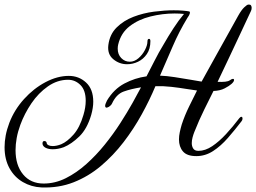

<svg xmlns="http://www.w3.org/2000/svg" viewBox="-26 -674 1121 840"><path d="M1072 -626Q1071 -624 1057 -594Q1043 -564 1021 -517Q999 -470 974 -417Q949 -364 926 -316Q945 -315 959 -316.5Q973 -318 980 -323Q988 -329 993 -329Q998 -329 998 -324Q998 -317 987 -307Q977 -298 957 -287.5Q937 -277 908 -276Q891 -242 868 -195.5Q845 -149 824 -96Q820 -86 816.5 -73Q813 -60 813 -48Q813 -34 819.5 -24Q826 -14 842 -14Q872 -14 902.5 -34.5Q933 -55 963 -87.5Q993 -120 1021 -157Q1026 -163 1030 -163Q1035 -163 1035 -155Q1035 -149 1031 -144Q1002 -106 971 -70.5Q940 -35 906 -13Q872 9 833 9Q792 9 774.5 -11.5Q757 -32 757 -64Q757 -79 760.5 -95.5Q764 -112 769 -129Q782 -169 802 -209.5Q822 -250 836 -278Q819 -280 789 -285Q759 -290 724 -294Q689 -298 654 -297Q629 -237 594 -173.5Q559 -110 514.5 -52Q470 6 415.5 52Q361 98 296 123.5Q231 149 155 146Q111 144 74 122.5Q37 101 15.5 62Q-6 23 -6 -30Q-6 -55 -1 -81.5Q4 -108 15 -137Q37 -194 79 -240.5Q121 -287 173 -314.5Q225 -342 275 -342Q319 -342 350.5 -313Q382 -284 382 -229Q382 -203 373 -171Q355 -110 321 -77Q287 -44 253 -30Q228 -21 205 -21Q187 -21 174.5 -27Q162 -33 160 -44V-47Q160 -57 168 -57Q178 -57 179 -45Q180 -42 186.5 -38.5Q193 -35 205 -35Q213 -35 222.5 -37Q232 -39 242 -43Q268 -54 295.5 -85Q323 -116 339 -171Q349 -204 349 -233Q349 -279 326 -302Q303 -325 272 -325Q225 -325 183.5 -296Q142 -267 111.5 -222Q81 -177 63 -128Q52 -98 47 -70Q42 -42 42 -17Q42 49 75 89Q108 129 165 129Q215 129 262 105.5Q309 82 352 43.5Q395 5 432.5 -41.5Q470 -88 500.5 -135.5Q531 -183 554 -224Q577 -265 591 -292Q547 -285 515 -273.5Q483 -262 464 -221Q462 -216 455.5 -210.5Q449 -205 444 -204Q443 -204 442.5 -203.5Q442 -203 441 -203Q434 -203 434 -211Q434 -218 442 -234Q472 -284 518 -308.5Q564 -333 615 -340Q632 -372 650 -408Q668 -444 690 -480Q710 -515 733 -550.5Q756 -586 779 -613Q769 -614 759 -614.5Q749 -615 738 -615Q685 -615 632.5 -602Q580 -589 541.5 -559.5Q503 -530 491 -479Q490 -475 489.5 -470.5Q489 -466 489 -461Q489 -436 504.5 -420Q520 -404 542 -404Q562 -404 579.5 -419Q597 -434 608 -455Q619 -476 619 -492Q619 -504 626 -504Q632 -504 632 -494Q632 -460 616.5 -437.5Q601 -415 578 -404Q555 -393 530 -393Q496 -393 469.5 -415Q443 -437 448 -477Q454 -524 484.5 -554Q515 -584 558 -600.5Q601 -617 648 -623Q695 -629 734 -629Q756 -629 774 -627.5Q792 -626 802 -624Q805 -623 805 -619Q805 -614 800.5 -606Q796 -598 794 -596Q757 -535 730 -472Q703 -409 674 -343Q703 -342 738.5 -336.5Q774 -331 806 -325.5Q838 -320 856 -317Q889 -377 920 -432.5Q951 -488 976 -533Q1001 -578 1016 -605Q1030 -630 1042 -641.5Q1054 -653 1060 -654H1064Q1070 -654 1072.5 -649.5Q1075 -645 1075 -640Q1075 -632 1072 -626Z"/></svg>

Font: Gwendolyn
Style: Bold
Weight: 700
Designer: Robert E. Leuschke
Foundry: Robert E. Leuschke
Version: Version 1.010; ttfautohint (v1.8.3)